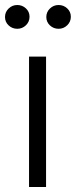

<svg xmlns="http://www.w3.org/2000/svg" viewBox="-40 -747 303 767"><path d="M76 0V-521H144V0ZM78 -680Q78 -660 63.5 -646Q49 -632 29 -632Q9 -632 -5.5 -645.5Q-20 -659 -20 -679Q-20 -699 -5.5 -713Q9 -727 29 -727Q49 -727 63.5 -713.5Q78 -700 78 -680ZM243 -680Q243 -660 228.5 -646Q214 -632 194 -632Q174 -632 159.5 -645.5Q145 -659 145 -679Q145 -699 159.5 -713Q174 -727 194 -727Q214 -727 228.5 -713.5Q243 -700 243 -680Z"/></svg>

Font: IngvarSans
Style: Regular
Weight: 400
Version: Version 1.000